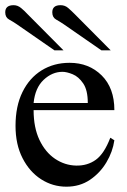

<svg xmlns="http://www.w3.org/2000/svg" viewBox="-23 -702 487 737"><path d="M400.4 -173.3 416 -163.6Q409.7 -119.6 385.5 -78.9Q361.3 -38.1 322.3 -11.7Q283.2 14.6 231.9 14.6Q179.2 14.6 134.8 -13.9Q90.3 -42.5 63.5 -95Q36.6 -147.5 36.6 -218.8Q36.6 -294.4 63.2 -348.6Q89.8 -402.8 136.7 -431.9Q183.6 -460.9 244.1 -460.9Q318.4 -460.9 367.2 -412.6Q416 -364.3 416 -279.3H106Q106 -212.4 128.4 -165Q150.9 -117.7 188.2 -92.5Q225.6 -67.4 269 -66.4Q312.5 -65.4 344.7 -88.6Q377 -111.8 400.4 -173.3ZM106 -306.6H314Q314 -356 296.4 -381.8Q278.8 -407.7 255.9 -417Q232.9 -426.3 216.8 -426.3Q177.2 -426.3 144.5 -395.5Q111.8 -364.7 106 -306.6ZM401.9 -508.8H366.2L221.7 -608.9Q206.5 -619.1 192.1 -627.2Q177.7 -635.3 177.7 -654.8Q177.7 -682.1 209.5 -682.1Q226.6 -682.1 239 -671.1Q251.5 -660.2 263.2 -648.4ZM220.7 -508.8H186L41.5 -608.9Q26.4 -619.1 11.7 -627.2Q-2.9 -635.3 -2.9 -654.8Q-2.9 -682.1 29.3 -682.1Q44.9 -682.1 58.1 -671.1Q71.3 -660.2 82 -648.4Z"/></svg>

Font: BabelStone Roman
Style: Regular
Weight: 400
Designer: Walt Agee, Victor Gaultney, Peter Martin, Debbi Hosken, Becca Hirsbrunner (SIL); Andrew West (BabelStone)
Foundry: BabelStone
Version: Version 16.000